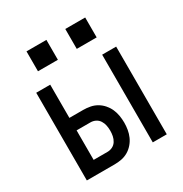

<svg xmlns="http://www.w3.org/2000/svg" viewBox="-169 -857 939 986"><g transform="rotate(-30 300.0 -364.5)"><path d="M454 0V-520H537V0ZM63 0V-520H146V-323H228Q249 -323 269.5 -319Q290 -315 308 -304.5Q326 -294 340 -278Q354 -262 362.5 -243Q371 -224 374.5 -203Q378 -182 378 -161Q378 -141 374.5 -120Q371 -99 362.5 -80Q354 -61 340 -45Q326 -29 308 -18.5Q290 -8 269.5 -4Q249 0 228 0ZM228 -74Q244 -74 258 -81Q272 -88 280.5 -101.5Q289 -115 292 -130.5Q295 -146 295 -161Q295 -177 292 -192.5Q289 -208 280.5 -221.5Q272 -235 258 -242Q244 -249 228 -249H146V-74ZM356 -611V-729H474V-611ZM126 -611V-729H244V-611Z"/></g></svg>

Font: Nova Nerd Font
Style: Regular
Weight: 400
Designer: Belleve Invis
Foundry: Belleve Invis
Version: Version 24.1.4; ttfautohint (v1.8.4);Nerd Fonts 3.1.1